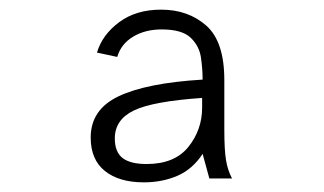

<svg xmlns="http://www.w3.org/2000/svg" viewBox="-20 -713 672 398"><path d="M278 -335Q227 -335 197.5 -358.5Q168 -382 168 -428Q168 -486 226 -513.5Q284 -541 400 -548Q400 -570 396.5 -594Q393 -618 375 -635Q357 -652 315 -652Q281 -652 256 -637Q231 -622 223 -595L181 -604Q192 -641 227 -667Q262 -693 314 -693Q370 -693 407.5 -660Q445 -627 445 -547V-445Q445 -402 448.5 -381Q452 -360 461 -343H414L400 -394Q379 -362 347.5 -348.5Q316 -335 278 -335ZM284 -373Q342 -373 370.5 -408.5Q399 -444 399 -490V-510Q297 -503 257.5 -484Q218 -465 218 -426Q218 -398 234 -385.5Q250 -373 284 -373Z"/></svg>

Font: Atkinson Hyperlegible Mono ExtraLight
Style: Regular
Weight: 200
Monospace: yes
Designer: Elliott Scott, Megan Eiswerth, Linus Boman, Theodore Petrosky, Letters from Sweden
Foundry: Applied Design Works, Letters from Sweden
Version: Version 2.001